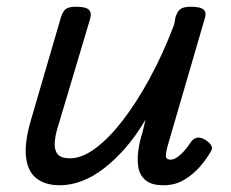

<svg xmlns="http://www.w3.org/2000/svg" viewBox="-20 -535 686 570"><path d="M158 15Q113 15 87 -6.5Q61 -28 57 -71.5Q53 -115 72 -179L161 -484Q167 -503 176.5 -509Q186 -515 205 -515Q235 -515 244 -506Q253 -497 247 -477L152 -159Q144 -134 142.5 -112Q141 -90 151 -77.5Q161 -65 188 -65Q223 -65 263 -94.5Q303 -124 344 -177Q385 -230 424.5 -302.5Q464 -375 497 -462L501 -484Q507 -503 517 -509Q527 -515 546 -515Q576 -515 585 -506Q594 -497 587 -477L478 -103Q473 -85 472.5 -76Q472 -67 476 -64Q480 -61 486 -61Q495 -61 505 -67.5Q515 -74 525.5 -85.5Q536 -97 548 -115Q557 -126 567.5 -126.5Q578 -127 591 -119Q604 -110 608 -101.5Q612 -93 605 -84Q595 -66 576 -43Q557 -20 529 -2.5Q501 15 466 15Q429 15 411.5 -0.5Q394 -16 390.5 -39.5Q387 -63 391 -90.5Q395 -118 403 -142L412 -180Q384 -132 352.5 -96Q321 -60 288.5 -35Q256 -10 223 2.5Q190 15 158 15Z"/></svg>

Font: Playwrite AU QLD
Style: Regular
Weight: 400
Designer: Veronika Burian, José Scaglione
Foundry: TypeTogether
Version: Version 1.002